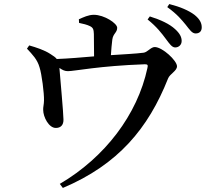

<svg xmlns="http://www.w3.org/2000/svg" viewBox="-20 -851 1040 947"><path d="M798 -659C816 -635 828 -617 844 -617C862 -617 876 -630 876 -649C876 -668 867 -686 844 -707C816 -733 773 -753 719 -770L708 -755C753 -719 778 -686 798 -659ZM896 -729C916 -704 927 -686 945 -686C964 -686 975 -697 975 -716C975 -738 965 -757 939 -778C911 -799 870 -817 815 -831L805 -816C855 -780 876 -753 896 -729ZM370 -738C390 -734 410 -729 424 -722C440 -714 442 -705 443 -683L444 -573C386 -568 316 -562 260 -560C254 -568 244 -575 228 -585C199 -604 159 -617 124 -627L113 -611C140 -582 164 -558 175 -519C186 -486 198 -390 197 -356C197 -337 192 -321 193 -309C193 -274 221 -219 256 -220C279 -220 294 -234 293 -262C293 -291 277 -466 273 -516C289 -505 300 -500 315 -500C347 -500 469 -526 694 -534C708 -534 711 -531 707 -515C658 -286 498 -75 275 56L290 76C562 -39 711 -217 809 -464C818 -487 853 -501 853 -524C853 -552 781 -619 743 -619C724 -619 707 -593 688 -591C650 -586 586 -583 527 -579C529 -606 531 -636 534 -656C538 -686 558 -690 558 -714C558 -736 494 -778 443 -778C416 -778 392 -766 369 -756Z"/></svg>

Font: Noto Serif CJK HK SemiBold
Style: Regular
Weight: 600
Designer: Ryoko NISHIZUKA 西塚涼子 (kana & ideographs); Frank Grießhammer (Latin, Greek & Cyrillic); Wenlong ZHANG 张文龙 (bopomofo); San
Foundry: Adobe
Version: Version 2.001;hotconv 1.1.0;makeotfexe 2.6.0